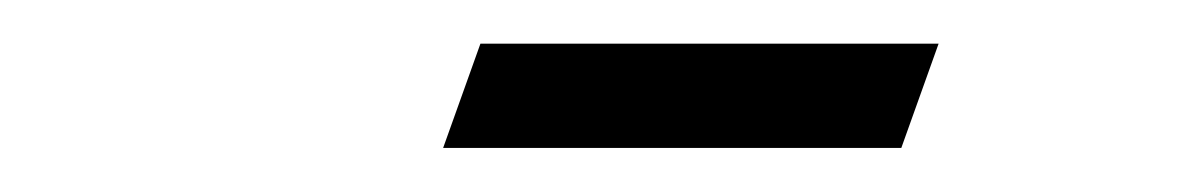

<svg xmlns="http://www.w3.org/2000/svg" viewBox="-20 -519 540 88"><path d="M200.2 -499H410.2L393.1 -451.2H183.1Z"/></svg>

Font: Romanesco
Style: Regular
Weight: 400
Designer: Astigmatic (AOETI)
Foundry: Astigmatic (AOETI)
Version: Version 1.000